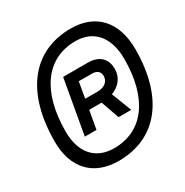

<svg xmlns="http://www.w3.org/2000/svg" viewBox="-157 -816 907 939"><g transform="rotate(-30 296.0 -346.5)"><path d="M248.5 -7.3C464.4 -7.3 591.8 -168.5 591.8 -440.9C591.8 -595.2 508.8 -686 368.2 -686C151.9 -686 23.9 -522.5 23.9 -245.1C23.9 -95.7 107.4 -7.3 248.5 -7.3ZM260.3 -72.3C156.2 -72.3 94.7 -142.1 94.7 -260.7C94.7 -487.3 192.4 -621.1 356.9 -621.1C460 -621.1 521 -548.8 521 -426.3C521 -203.6 423.8 -72.3 260.3 -72.3ZM163.6 -193.4H229.5L247.6 -296.4H317.9L354 -193.4H425.8L381.8 -306.6C427.7 -323.7 456.5 -360.4 456.5 -407.2C456.5 -464.8 420.4 -499.5 358.4 -499.5H217.8ZM257.8 -353 273.4 -442.9H348.1C376 -442.9 392.1 -428.2 392.1 -404.8C392.1 -374 366.7 -353 328.6 -353Z"/></g></svg>

Font: Cascadia Code PL SemiLight
Style: Italic
Weight: 350
Italic angle: -10°
Monospace: yes
Designer: Aaron Bell
Foundry: Saja Typeworks
Version: Version 2404.023